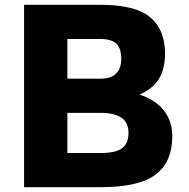

<svg xmlns="http://www.w3.org/2000/svg" viewBox="-20 -778 786 798"><path d="M696 -212Q696 -105 627 -52.5Q558 0 397 0H80V-758H397Q543 -758 604.5 -706Q666 -654 666 -555Q666 -493 641 -451Q616 -409 560 -385Q624 -364 660 -320Q696 -276 696 -212ZM260 -451H397Q483 -451 484 -533Q484 -577 463.5 -596.5Q443 -616 397 -616H260ZM397 -309H260V-142H397Q461 -142 487.5 -162Q514 -182 514 -226Q514 -269 484.5 -289Q455 -309 397 -309Z"/></svg>

Font: Biryani Black
Style: Regular
Weight: 900
Designer: Dan Reynolds and Mathieu Reguer
Foundry: Dan Reynolds and Mathieu Reguer
Version: Version 1.004; ttfautohint (v1.1) -l 5 -r 5 -G 72 -x 0 -D la